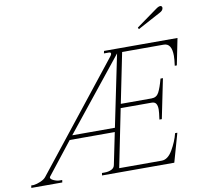

<svg xmlns="http://www.w3.org/2000/svg" viewBox="-125 -998 1160 1099"><g transform="rotate(-10 455.5 -448.5)"><path d="M729 -798 850 -885Q866 -897 876 -897Q882 -897 885 -893Q888 -889 887 -883Q885 -869 867 -860L733 -788ZM-29 -14H-15Q4 -16 26 -25.5Q48 -35 58 -48L545 -663Q552 -672 552 -676V-679Q552 -686 540 -686H512L515 -700H942L911 -546H899Q904 -584 904 -603Q904 -676 858 -676H616L557 -385H736Q765 -385 778.5 -410.5Q792 -436 806 -488H820L773 -258H759Q765 -300 765 -316Q765 -338 757.5 -349.5Q750 -361 732 -361H552L484 -24H731Q767 -24 794.5 -71Q822 -118 834 -166H847L800 0H380L382 -14H398Q420 -14 437 -22Q454 -30 457 -47L495 -232H233L86 -45L84 -41Q83 -31 101.5 -22.5Q120 -14 137 -14H151L149 0H-31ZM500 -256 586 -673 252 -256Z"/></g></svg>

Font: Taviraj Thin
Style: Italic
Weight: 250
Italic angle: -12°
Designer: Katatrad Team
Foundry: CadsonDemak
Version: Version 1.001